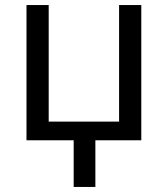

<svg xmlns="http://www.w3.org/2000/svg" viewBox="-20 -556 666 761"><path d="M272 0H85V-536H173V-74H452V-536H540V0H358V185H272Z"/></svg>

Font: Apis
Style: Regular
Weight: 400
Designer: Monotype Design Team
Foundry: Monotype Imaging Inc.
Version: Version 2.000; build 0001